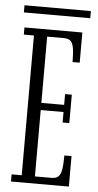

<svg xmlns="http://www.w3.org/2000/svg" viewBox="-56 -835 442 869"><g transform="rotate(5 165.0 -400.0)"><path d="M28 0V-32.5H74V-667.5H28V-700H291V-563H258.5Q258.5 -603.5 254.5 -626.5Q250.5 -649.5 240.2 -658.5Q230 -667.5 210 -667.5H134V-366.5H237.5V-415.5H268V-286.5H237.5V-334H134V-32.5H210Q230 -32.5 240.2 -42.2Q250.5 -52 254.5 -75Q258.5 -98 258.5 -138.5H291V0ZM19.5 -767.5V-800H321V-767.5Z"/></g></svg>

Font: Imbue Thin 10pt Light
Style: Regular
Weight: 300
Version: Version 1.102